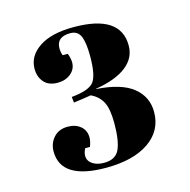

<svg xmlns="http://www.w3.org/2000/svg" viewBox="-73 -891 569 576"><g transform="rotate(-15 211.0 -602.5)"><path d="M203 -819Q349 -819 349 -723Q349 -684 316 -658.5Q283 -633 221 -623V-622Q298 -617 334.5 -587.5Q371 -558 371 -511Q371 -453 322.5 -419.5Q274 -386 189 -386Q49 -386 49 -474Q49 -499 65 -517Q81 -535 109 -535Q133 -535 148.5 -522Q164 -509 164 -487Q164 -475 158 -459H143Q137 -447 137 -437Q137 -421 151 -411.5Q165 -402 187 -402Q223 -402 235 -428.5Q247 -455 247 -509Q247 -554 235.5 -575.5Q224 -597 200 -608Q183 -605 146 -600L144 -618Q198 -623 213.5 -642.5Q229 -662 229 -722Q229 -764 220.5 -784Q212 -804 189 -804Q146 -804 146 -768Q146 -757 150 -746H166Q172 -730 172 -718Q172 -697 155.5 -683.5Q139 -670 115 -670Q87 -670 72.5 -686.5Q58 -703 58 -728Q58 -768 96 -793.5Q134 -819 203 -819Z"/></g></svg>

Font: Abril Fatface
Style: Regular
Weight: 400
Designer: Veronika Burian, Jos Scaglione
Foundry: TypeTogether
Version: Version 1.001